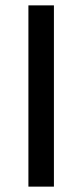

<svg xmlns="http://www.w3.org/2000/svg" viewBox="-20 -695 307 715"><path d="M85.8 0V-675H180.8V0Z"/></svg>

Font: Funnel Display
Style: Regular
Weight: 400
Designer: NORD ID, Kristian Moeller
Foundry: Dicotype
Version: Version 1.000